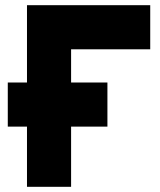

<svg xmlns="http://www.w3.org/2000/svg" viewBox="-20 -720 616 740"><path d="M84 0H254V-530H559V-700H84ZM10 -232H394V-402H10Z"/></svg>

Font: Unageo
Style: Black
Weight: 900
Designer: Richard Sepsi
Foundry: Richard Sepsi
Version: Version 2.000